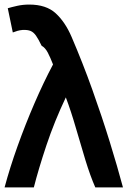

<svg xmlns="http://www.w3.org/2000/svg" viewBox="-21 -808 558 840"><path d="M267 -382Q290 -321 311 -248Q332 -175 353 -106.5Q374 -38 396 12H517Q493 -78 459 -188Q425 -298 383 -415.5Q341 -533 292 -647Q264 -712 222.5 -750Q181 -788 107 -788Q79 -788 54.5 -782.5Q30 -777 13 -772L35 -666Q45 -670 55.5 -673Q66 -676 78 -677Q100 -678 113 -672.5Q126 -667 136.5 -652Q147 -637 161 -608Q177 -599 188 -578Q199 -557 211 -526Q170 -449 130 -356.5Q90 -264 56 -169Q22 -74 -1 12H127Q147 -67 182 -172Q217 -277 267 -382Z"/></svg>

Font: Repo DemiBold
Style: Regular
Weight: 600
Designer: Stefan Peev
Foundry: Context Ltd
Version: Version 1.502